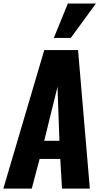

<svg xmlns="http://www.w3.org/2000/svg" viewBox="-23 -1102 590 1122"><path d="M291.5 -880.4 373.5 -1081.5H537.6L390.6 -880.4ZM235.4 -279.3H324.2L313 -594.7ZM-3.4 0 235.8 -809.6H433.1L502 0H339.4L329.1 -173.3H208.5L162.6 0Z"/></svg>

Font: Oswald
Style: Bold
Weight: 700
Designer: Vernon Adams
Foundry: Vernon Adams
Version: 3.0; ttfautohint (v0.94.23-7a4d-dirty) -l 8 -r 50 -G 200 -x 